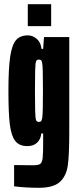

<svg xmlns="http://www.w3.org/2000/svg" viewBox="-20 -686 375 912"><path d="M47 199V98L137 99Q162 99 171 92.5Q180 86 182.5 65.5Q185 45 185 -11V-52H176Q174 -26 157 -9Q140 8 110 8Q71 8 52 -17Q33 -42 26.5 -96.5Q20 -151 20 -254Q20 -361 28.5 -417.5Q37 -474 56.5 -496Q76 -518 113 -518Q135 -518 154.5 -501.5Q174 -485 177 -454H185L189 -510H309V-56Q309 50 302 100Q295 150 264.5 178Q234 206 165 206Q100 206 47 199ZM181 -129Q184 -149 184 -255Q184 -363 181 -382Q179 -396 175.5 -399.5Q172 -403 164 -403Q155 -403 151.5 -395Q148 -387 147 -351Q146 -315 146 -255Q146 -195 147 -159Q148 -123 151.5 -115Q155 -107 164 -107Q172 -107 175.5 -111Q179 -115 181 -129ZM112 -562V-666H223V-562Z"/></svg>

Font: Saira Ultra Condensed Black
Style: Regular
Weight: 900
Width: 1
Designer: Hector Gatti with collaboration of the Omnibus-Type team
Foundry: Omnibus-Type
Version: Version 1.001; ttfautohint (v1.8)